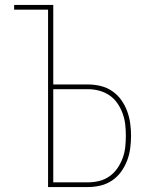

<svg xmlns="http://www.w3.org/2000/svg" viewBox="-20 -755 640 775"><path d="M174 0V-716H37V-735H195V-414H336Q361 -414 386 -408Q411 -402 432.5 -387.5Q454 -373 469 -352Q484 -331 493 -307Q502 -283 505.5 -257.5Q509 -232 509 -207Q509 -181 505.5 -155.5Q502 -130 493 -106.5Q484 -83 469 -62Q454 -41 432.5 -26.5Q411 -12 386 -6Q361 0 336 0ZM336 -19Q358 -19 380.5 -24.5Q403 -30 422 -43.5Q441 -57 454 -76Q467 -95 475 -116.5Q483 -138 485.5 -161Q488 -184 488 -207Q488 -230 485.5 -252.5Q483 -275 475 -297Q467 -319 454 -338Q441 -357 422 -370Q403 -383 380.5 -389Q358 -395 336 -395H195V-19Z"/></svg>

Font: Iosevka Thin Extended
Style: Regular
Weight: 100
Width: 7
Monospace: yes
Designer: Belleve Invis
Foundry: Belleve Invis
Version: Version 32.5.0; ttfautohint (v1.8.4)